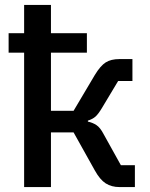

<svg xmlns="http://www.w3.org/2000/svg" viewBox="-20 -760 608 780"><path d="M78 0V-546H15V-625H78V-740H187V-625H333V-546H187V-310H279L365 -455Q388 -493 409.5 -506.5Q431 -520 465 -520H518V-431H460L394 -321Q379 -296 367.5 -286Q356 -276 337 -270V-266Q356 -262 371.5 -252Q387 -242 401 -215L471 -89H528V0H466Q433 0 409.5 -15Q386 -30 365 -68L279 -222H187V0Z"/></svg>

Font: IBM Plex Sans Medium
Style: Regular
Weight: 500
Designer: Mike Abbink, Paul van der Laan, Pieter van Rosmalen
Foundry: Bold Monday
Version: Version 3.201